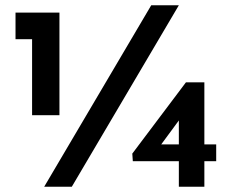

<svg xmlns="http://www.w3.org/2000/svg" viewBox="-20 -710 871 730"><path d="M206 -662V-272H102V-561H39V-662ZM253 0H148L555 -690H660ZM802 -97H757V0H660V-97H485L483 -126L687 -397H757V-161H802ZM660 -161V-252L593 -161Z"/></svg>

Font: Josefin Sans SemiBold
Style: Regular
Weight: 600
Designer: Santiago Orozco
Foundry: Typemade
Version: Version 2.000